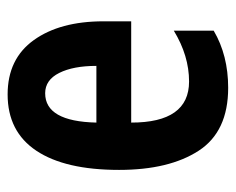

<svg xmlns="http://www.w3.org/2000/svg" viewBox="-76 -518 604 491"><g transform="rotate(90 225.5 -272.0)"><path d="M58 -517V-415Q122 -454 188 -454Q293 -454 293 -306H34V-235Q34 -124 82 -57Q130 10 221 10Q316 10 365 -63.5Q414 -137 414 -275Q414 -403 365 -478.5Q316 -554 204 -554Q121 -554 58 -517ZM218 -86Q184 -86 166 -122Q148 -158 148 -217H293Q290 -86 218 -86Z"/></g></svg>

Font: Noto Sans UI Condensed
Style: Bold
Weight: 700
Width: 3
Designer: Monotype Design Team
Foundry: Monotype Imaging Inc.
Version: 1.001